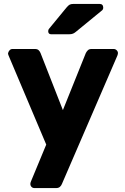

<svg xmlns="http://www.w3.org/2000/svg" viewBox="-20 -770 637 980"><path d="M156 190Q147 190 141 184Q135 178 135 169Q135 167 135.5 163.5Q136 160 138 156L216 -32L24 -486Q21 -493 21 -498Q23 -507 29 -513.5Q35 -520 44 -520H158Q171 -520 177.5 -513.5Q184 -507 187 -499L301 -208L418 -499Q422 -507 428.5 -513.5Q435 -520 448 -520H560Q569 -520 575.5 -513.5Q582 -507 582 -499Q582 -494 579 -486L296 169Q293 177 286 183.5Q279 190 266 190ZM242 -595Q226 -595 226 -611Q226 -619 231 -624L319 -731Q329 -743 336 -746.5Q343 -750 356 -750H488Q507 -750 507 -730Q507 -723 502 -718L369 -609Q361 -602 353 -598.5Q345 -595 331 -595Z"/></svg>

Font: Rubik Light
Style: Bold
Weight: 700
Version: Version 2.104